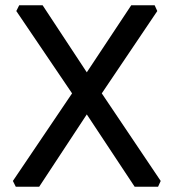

<svg xmlns="http://www.w3.org/2000/svg" viewBox="-20 -710 661 730"><path d="M29 -22 254 -355 42 -668 53 -690H142L310 -435L479 -690H568L578 -668L367 -355L591 -22L581 0H492L310 -275L129 0H40Z"/></svg>

Font: Oxanium Medium
Style: Regular
Weight: 500
Designer: Severin Meyer
Version: Version 1.001